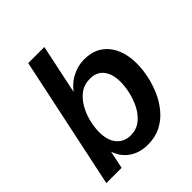

<svg xmlns="http://www.w3.org/2000/svg" viewBox="-205 -862 1004 1004"><g transform="rotate(-45 297.5 -359.5)"><path d="M310.5 12.2Q245.1 12.2 200.2 -22.2Q155.3 -56.6 141.1 -121.1L151.9 -120.6L126.5 0H13.7L168.5 -732.4H287.6L223.1 -426.3L213.4 -435.1Q248.5 -489.7 293.9 -514.6Q339.4 -539.6 390.6 -539.6Q474.1 -539.6 521.5 -482.4Q568.8 -425.3 568.8 -329.1Q568.8 -287.6 559.3 -241Q549.8 -194.3 530 -149.4Q510.3 -104.5 479.7 -67.9Q449.2 -31.2 407 -9.5Q364.7 12.2 310.5 12.2ZM280.8 -85.9Q323.2 -85.9 353.8 -109.9Q384.3 -133.8 403.6 -170.9Q422.9 -208 431.9 -248.5Q440.9 -289.1 440.9 -321.8Q440.9 -379.4 415 -413.1Q389.2 -446.8 338.9 -446.8Q295.9 -446.8 265.1 -423.8Q234.4 -400.9 214.4 -365Q194.3 -329.1 184.8 -289.1Q175.3 -249 175.3 -215.3Q175.3 -153.3 204.1 -119.6Q232.9 -85.9 280.8 -85.9Z"/></g></svg>

Font: Schibsted Grotesk SemiBold
Style: Italic
Weight: 600
Italic angle: -12°
Designer: Bakken & Baeck AS, Henrik Kongsvoll
Foundry: Schibsted ASA
Version: Version 1.100;gftools[0.9.25]